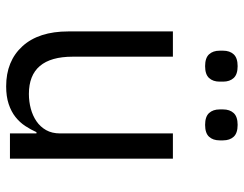

<svg xmlns="http://www.w3.org/2000/svg" viewBox="-102 -658 773 608"><g transform="rotate(90 284.0 -354.5)"><path d="M403 -84H399Q391 -66 379.5 -48.5Q368 -31 351 -17.5Q334 -4 310 4Q286 12 254 12Q174 12 127 -39.5Q80 -91 80 -185V-516H160V-199Q160 -60 278 -60Q302 -60 324.5 -66Q347 -72 364.5 -84Q382 -96 392.5 -114.5Q403 -133 403 -159V-516H483V0H403ZM190 -618Q164 -618 152.5 -630.5Q141 -643 141 -664V-675Q141 -696 152.5 -708.5Q164 -721 190 -721Q216 -721 227.5 -708.5Q239 -696 239 -675V-664Q239 -643 227.5 -630.5Q216 -618 190 -618ZM376 -618Q350 -618 338.5 -630.5Q327 -643 327 -664V-675Q327 -696 338.5 -708.5Q350 -721 376 -721Q402 -721 413.5 -708.5Q425 -696 425 -675V-664Q425 -643 413.5 -630.5Q402 -618 376 -618Z"/></g></svg>

Font: IBM Plex Sans Thai Looped
Style: Regular
Weight: 400
Designer: Mike Abbink, Paul van der Laan, Pieter van Rosmalen, Ben Mitchell, Mark Frömberg
Foundry: Bold Monday
Version: Version 1.1